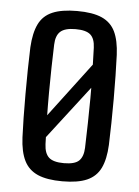

<svg xmlns="http://www.w3.org/2000/svg" viewBox="-48 -646 500 691"><g transform="rotate(5 202.5 -300.5)"><path d="M71.4 -149.3 323.1 -482.7 356.3 -439.1 86.2 -88.1ZM202.9 7.6Q147.5 7.6 114 -7Q80.5 -21.7 64.7 -53.6Q48.9 -85.5 46.5 -137.3Q45.1 -167.1 44.4 -207.9Q43.7 -248.6 43.7 -293.7Q43.7 -338.8 44.4 -382.7Q45.1 -426.6 46.5 -462.5Q49.4 -515.3 65.1 -547.2Q80.7 -579.1 114.2 -593.3Q147.6 -607.6 202.9 -607.6Q259.5 -607.6 292.6 -592.9Q325.8 -578.1 341.1 -546.3Q356.3 -514.4 358.7 -462.5Q360.1 -429.6 360.8 -388.5Q361.6 -347.5 361.6 -303.5Q361.6 -259.4 360.8 -216.7Q360.1 -174 358.7 -137.3Q356.2 -85.5 340.8 -53.6Q325.3 -21.7 292.1 -7Q259 7.6 202.9 7.6ZM202.9 -57.9Q242.2 -57.9 257.5 -72.7Q272.8 -87.6 274.1 -119.2Q275.6 -164.5 276.5 -209.2Q277.5 -253.9 277.7 -298.8Q277.9 -343.7 276.9 -389.1Q276 -434.6 274.1 -481.4Q272.8 -514.1 256.9 -528.1Q241 -542.1 202.9 -542.1Q164.7 -542.1 148.3 -527.3Q132 -512.5 131 -479.8Q129.6 -440.6 128.7 -396.8Q127.8 -353 127.6 -306.6Q127.4 -260.3 128.3 -213.3Q129.3 -166.3 131.2 -120.4Q132.6 -87.2 148.6 -72.5Q164.7 -57.9 202.9 -57.9Z"/></g></svg>

Font: Big Shoulders Text SC Thin
Style: Regular
Weight: 100
Designer: Patric King
Foundry: XO Type Co
Version: Version 2.002